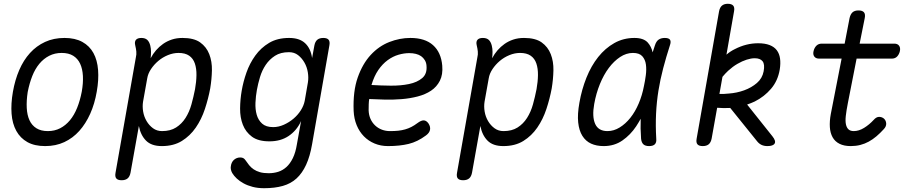

<svg xmlns="http://www.w3.org/2000/svg" viewBox="-20 -760 4840 1012"><path d="M218 10Q162 10 124.5 -11Q87 -32 66 -70Q45 -108 41 -160.5Q37 -213 48 -276Q59 -339 81.5 -391Q104 -443 138 -480.5Q172 -518 217.5 -539Q263 -560 320 -560Q376 -560 414 -539Q452 -518 472.5 -480.5Q493 -443 497 -391Q501 -339 490 -277Q479 -213 455.5 -160.5Q432 -108 398 -70Q364 -32 319 -11Q274 10 218 10ZM232 -69Q268 -69 297 -84Q326 -99 348.5 -126Q371 -153 386.5 -191.5Q402 -230 411 -277Q419 -322 417 -359.5Q415 -397 402.5 -424Q390 -451 366 -466Q342 -481 305 -481Q269 -481 239.5 -466Q210 -451 187.5 -424Q165 -397 150 -359Q135 -321 126 -275Q119 -229 121 -191Q123 -153 135.5 -126Q148 -99 172 -84Q196 -69 232 -69Z M774 -453Q786 -476 802.5 -495Q819 -514 839.5 -528.5Q860 -543 885.5 -551.5Q911 -560 942 -560Q1002 -560 1035 -536.5Q1068 -513 1083 -474.5Q1098 -436 1097 -389Q1096 -342 1088 -294Q1078 -240 1060 -185.5Q1042 -131 1012 -87.5Q982 -44 938.5 -17Q895 10 833 10Q778 10 749.5 -19Q721 -48 712 -96L668 150Q664 171 652.5 180.5Q641 190 621 190Q601 190 593 180.5Q585 171 589 150L696 -457Q700 -473 698.5 -488.5Q697 -504 693 -520Q688 -540 696.5 -550Q705 -560 725 -560Q745 -560 756 -550Q767 -540 772 -520Q776 -504 776 -487Q776 -470 774 -453ZM921 -481Q893 -481 865 -469.5Q837 -458 814.5 -439Q792 -420 776 -396Q760 -372 756 -347L734 -224Q730 -199 734.5 -172Q739 -145 752.5 -122Q766 -99 786.5 -84Q807 -69 834 -69Q878 -69 908 -88Q938 -107 958 -138.5Q978 -170 989 -209.5Q1000 -249 1008 -290Q1015 -329 1015.5 -364Q1016 -399 1007 -425.5Q998 -452 977 -466.5Q956 -481 921 -481Z M1567 -122Q1555 -96 1538.5 -76.5Q1522 -57 1501 -43Q1480 -29 1455 -22Q1430 -15 1400 -15Q1341 -15 1308 -39.5Q1275 -64 1260 -102.5Q1245 -141 1245.5 -188.5Q1246 -236 1254 -282Q1262 -329 1279 -377.5Q1296 -426 1325.5 -467Q1355 -508 1398.5 -534Q1442 -560 1504 -560Q1559 -560 1588.5 -532Q1618 -504 1625 -454L1637 -520Q1641 -541 1652.5 -550.5Q1664 -560 1684 -560Q1704 -560 1712 -550.5Q1720 -541 1716 -520L1625 0Q1614 64 1593.5 108.5Q1573 153 1543 180.5Q1513 208 1470.5 220Q1428 232 1372 232Q1339 232 1312 225Q1285 218 1264 206.5Q1243 195 1228 181Q1213 167 1204 152Q1199 143 1197 133.5Q1195 124 1197 115Q1198 106 1202 97.5Q1206 89 1212.5 83Q1219 77 1227.5 73.5Q1236 70 1246 70Q1256 70 1262.5 73.5Q1269 77 1275 86Q1283 98 1293 110.5Q1303 123 1317 132.5Q1331 142 1350 147.5Q1369 153 1396 153Q1423 153 1446.5 145.5Q1470 138 1489.5 120.5Q1509 103 1523.5 73.5Q1538 44 1545 0ZM1420 -90Q1448 -90 1476 -102.5Q1504 -115 1527 -134.5Q1550 -154 1565.5 -178.5Q1581 -203 1586 -228L1603 -326Q1607 -351 1602.5 -379Q1598 -407 1584.5 -430.5Q1571 -454 1551 -469.5Q1531 -485 1503 -485Q1459 -485 1429.5 -466Q1400 -447 1380.5 -418Q1361 -389 1350.5 -354Q1340 -319 1334 -286Q1328 -253 1326.5 -218.5Q1325 -184 1333 -155.5Q1341 -127 1361.5 -108.5Q1382 -90 1420 -90Z M2238 -110Q2250 -92 2246.5 -75.5Q2243 -59 2225 -46Q2181 -13 2134 -1.5Q2087 10 2025 10Q1987 10 1954.5 -3.5Q1922 -17 1898 -41.5Q1874 -66 1860 -100Q1846 -134 1844 -175Q1840 -279 1865.5 -351.5Q1891 -424 1934 -470.5Q1977 -517 2032 -538.5Q2087 -560 2143 -560Q2220 -560 2262.5 -522Q2305 -484 2311 -414Q2315 -367 2298.5 -334.5Q2282 -302 2252 -282Q2222 -262 2181.5 -251.5Q2141 -241 2097 -237.5Q2053 -234 2008.5 -235Q1964 -236 1926 -238Q1924 -225 1923.5 -210Q1923 -195 1923 -178Q1924 -153 1933 -133Q1942 -113 1957.5 -98.5Q1973 -84 1993 -76.5Q2013 -69 2035 -69Q2060 -69 2079 -71Q2098 -73 2115.5 -78Q2133 -83 2148.5 -91Q2164 -99 2180 -111Q2200 -126 2213.5 -125.5Q2227 -125 2238 -110ZM1938 -312Q1987 -309 2039.5 -308.5Q2092 -308 2135.5 -317Q2179 -326 2205.5 -348.5Q2232 -371 2228 -414Q2227 -430 2219 -443Q2211 -456 2199.5 -464Q2188 -472 2172 -476Q2156 -480 2137 -480Q2110 -480 2080.5 -471.5Q2051 -463 2023.5 -443Q1996 -423 1974 -391Q1952 -359 1938 -312Z M2574 -453Q2586 -476 2602.5 -495Q2619 -514 2639.5 -528.5Q2660 -543 2685.5 -551.5Q2711 -560 2742 -560Q2802 -560 2835 -536.5Q2868 -513 2883 -474.5Q2898 -436 2897 -389Q2896 -342 2888 -294Q2878 -240 2860 -185.5Q2842 -131 2812 -87.5Q2782 -44 2738.5 -17Q2695 10 2633 10Q2578 10 2549.5 -19Q2521 -48 2512 -96L2468 150Q2464 171 2452.5 180.5Q2441 190 2421 190Q2401 190 2393 180.5Q2385 171 2389 150L2496 -457Q2500 -473 2498.5 -488.5Q2497 -504 2493 -520Q2488 -540 2496.5 -550Q2505 -560 2525 -560Q2545 -560 2556 -550Q2567 -540 2572 -520Q2576 -504 2576 -487Q2576 -470 2574 -453ZM2721 -481Q2693 -481 2665 -469.5Q2637 -458 2614.5 -439Q2592 -420 2576 -396Q2560 -372 2556 -347L2534 -224Q2530 -199 2534.5 -172Q2539 -145 2552.5 -122Q2566 -99 2586.5 -84Q2607 -69 2634 -69Q2678 -69 2708 -88Q2738 -107 2758 -138.5Q2778 -170 2789 -209.5Q2800 -249 2808 -290Q2815 -329 2815.5 -364Q2816 -399 2807 -425.5Q2798 -452 2777 -466.5Q2756 -481 2721 -481Z M3162 10Q3124 10 3095.5 -3Q3067 -16 3049.5 -44Q3032 -72 3027.5 -115Q3023 -158 3034 -219Q3046 -288 3071 -350.5Q3096 -413 3133 -459.5Q3170 -506 3218 -533Q3266 -560 3324 -560Q3372 -560 3394 -536Q3413 -515 3420 -484Q3426 -502 3432 -521Q3439 -543 3452 -551.5Q3465 -560 3484 -560Q3505 -560 3511.5 -550.5Q3518 -541 3511 -521Q3491 -459 3475.5 -400Q3460 -341 3450.5 -282Q3441 -223 3438 -160.5Q3435 -98 3439 -29Q3441 -9 3431.5 0.5Q3422 10 3401.5 10Q3381 10 3371 0.5Q3361 -9 3359 -29Q3355 -84 3357 -134Q3346 -114 3333 -94Q3303 -49 3260.5 -19.5Q3218 10 3162 10ZM3182 -69Q3215 -69 3246 -88Q3277 -107 3302.5 -139Q3328 -171 3346.5 -214.5Q3365 -258 3374 -306Q3380 -333 3384 -363.5Q3388 -394 3384.5 -420Q3381 -446 3365.5 -463.5Q3350 -481 3316 -481Q3281 -481 3248.5 -459.5Q3216 -438 3189 -402Q3162 -366 3142 -317Q3122 -268 3112 -212Q3100 -145 3117 -107Q3134 -69 3182 -69Z M4051 -42Q4071 -17 4063 -3.5Q4055 10 4025 10Q4007 10 3993.5 3.5Q3980 -3 3970 -16L3829 -191Q3794 -189 3760 -192L3731 -30Q3727 -9 3715.5 0.5Q3704 10 3684 10Q3664 10 3656 0.5Q3648 -9 3652 -30L3770 -700Q3774 -721 3785.5 -730.5Q3797 -740 3816 -740Q3836 -740 3844.5 -730.5Q3853 -721 3849 -700L3809 -472Q3830 -490 3853 -501Q3913 -532 3976 -532Q4012 -532 4036.5 -522.5Q4061 -513 4074.5 -495Q4088 -477 4091.5 -451.5Q4095 -426 4090 -394Q4080 -334 4044 -292Q4008 -250 3958 -225Q3939 -216 3918 -209ZM3788 -355 3772 -265Q3796 -264 3822 -267Q3864 -270 3902.5 -284Q3941 -298 3969.5 -322.5Q3998 -347 4005 -384Q4012 -421 3999.5 -437Q3987 -453 3958 -453Q3939 -453 3915.5 -445.5Q3892 -438 3867 -423.5Q3842 -409 3818 -387Q3802 -372 3788 -355Z M4694 -530Q4711 -530 4719 -519Q4727 -508 4723 -490Q4719 -473 4708.5 -462Q4698 -451 4680 -451H4495L4449 -217Q4441 -176 4438 -148.5Q4435 -121 4439 -103.5Q4443 -86 4453 -77.5Q4463 -69 4480 -69Q4507 -69 4534.5 -86Q4562 -103 4585 -128Q4599 -144 4613.5 -144Q4628 -144 4639 -135Q4650 -125 4651 -109.5Q4652 -94 4639 -80Q4619 -58 4599.5 -41.5Q4580 -25 4559 -13.5Q4538 -2 4514.5 4Q4491 10 4464 10Q4429 10 4405 -2Q4381 -14 4368.5 -36.5Q4356 -59 4354 -90Q4352 -121 4359 -159L4416 -451H4298Q4280 -451 4272 -462Q4264 -473 4268 -490Q4272 -508 4283 -519Q4294 -530 4311 -530H4432L4458 -665Q4463 -686 4474 -695.5Q4485 -705 4505 -705Q4525 -705 4533.5 -695.5Q4542 -686 4538 -665L4511 -530Z"/></svg>

Font: Maple Mono NL Light
Style: Italic
Weight: 300
Italic angle: -10°
Monospace: yes
Designer: subframe7536
Version: Version 7.000